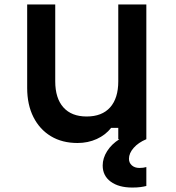

<svg xmlns="http://www.w3.org/2000/svg" viewBox="-20 -625 790 862"><path d="M637 -605V0H511V-51H479Q454 -19 414.5 -1Q375 17 328 17Q259 17 208.5 -13.5Q158 -44 130 -99.5Q102 -155 102 -230V-605H228V-260Q228 -184 264.5 -143Q301 -102 369 -102Q438 -102 474.5 -143Q511 -184 511 -260V-605ZM574 217Q513 217 477 190.5Q441 164 441 118Q441 85 461 53.5Q481 22 516 0L574 -2L637 0Q601 15 580 39Q559 63 559 88Q559 106 572 117.5Q585 129 606 129Q616 129 622.5 128Q629 127 637 125V210Q625 213 610 215Q595 217 574 217Z"/></svg>

Font: Martian Mono SemiExpanded Medium
Style: Regular
Weight: 500
Width: 6
Designer: Roman Shamin
Foundry: Evil Martians
Version: Version 1.000